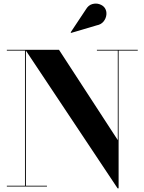

<svg xmlns="http://www.w3.org/2000/svg" viewBox="-20 -1023 792 1053"><path d="M510.5 -884 370 -842.5 367.5 -845.5 450.5 -970.5Q464.5 -994.5 485.8 -1000.5Q507 -1006.5 526.2 -999.8Q545.5 -993 555 -979Q565.5 -963 563.5 -942.5Q561.5 -922 548 -905.2Q534.5 -888.5 510.5 -884ZM17.5 -4.5H117V-745.5H17.5V-750H303.5L626 -254.5V-745.5H511.5V-750H735.5V-745.5H630.5V10H625L122 -745.5V-4.5H237.5V0H17.5Z"/></svg>

Font: Bodoni* 36pt
Style: Bold
Weight: 700
Version: Version 2.3